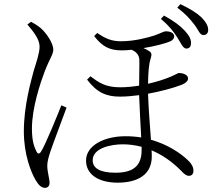

<svg xmlns="http://www.w3.org/2000/svg" viewBox="-20 -848 1040 926"><path d="M756 -757C796 -723 817 -696 834 -669C853 -640 862 -615 877 -614C890 -613 900 -620 901 -636C903 -657 894 -675 871 -700C849 -724 818 -747 771 -773ZM112 -730C139 -698 171 -660 171 -623C171 -592 153 -540 143 -508C130 -458 95 -340 95 -214C95 -104 129 -18 152 21C166 44 179 58 197 58C211 58 219 48 219 34C219 13 208 -19 208 -49C208 -66 213 -87 223 -117C236 -156 281 -274 301 -329L276 -340C255 -288 199 -149 178 -117C170 -104 162 -105 156 -117C144 -141 134 -170 134 -228C134 -328 175 -449 195 -502C220 -567 237 -585 237 -609C237 -639 205 -687 177 -712C161 -725 145 -735 130 -743ZM663 -124C663 -52 627 -15 537 -15C465 -15 427 -35 427 -75C427 -133 512 -152 573 -152C602 -152 632 -148 663 -140ZM434 -674C474 -623 508 -605 568 -605C582 -605 598 -606 615 -608C633 -600 651 -586 652 -560C653 -536 651 -483 651 -435C626 -431 594 -427 560 -427C487 -427 457 -450 416 -480L400 -464C446 -403 492 -382 557 -382C590 -382 619 -385 651 -389C653 -328 658 -245 661 -185C637 -189 612 -191 586 -191C480 -191 395 -145 395 -74C395 -4 459 33 547 33C645 33 712 -6 712 -93C712 -101 712 -111 711 -123C761 -102 810 -69 855 -23C867 -10 878 0 891 0C906 0 913 -10 913 -25C913 -45 900 -64 879 -82C850 -108 791 -151 708 -174C703 -242 696 -332 694 -396C750 -406 815 -423 856 -439C878 -448 887 -459 887 -470C887 -488 860 -496 844 -496C838 -496 831 -490 803 -478C777 -467 739 -454 694 -444C695 -495 697 -537 707 -567C713 -585 711 -594 700 -601C691 -607 682 -612 672 -616C727 -625 780 -639 802 -649C813 -654 820 -663 820 -672C820 -689 802 -697 780 -697C769 -697 759 -689 725 -677C700 -669 633 -649 564 -649C519 -649 490 -661 449 -689ZM835 -811C876 -780 894 -759 916 -731C936 -706 943 -680 959 -679C973 -678 983 -686 984 -701C985 -721 975 -740 951 -765C927 -787 898 -805 850 -828Z"/></svg>

Font: Noto Serif CJK JP Light
Style: Regular
Weight: 300
Designer: Ryoko NISHIZUKA 西塚涼子 (kana & ideographs); Frank Grießhammer (Latin, Greek & Cyrillic); Wenlong ZHANG 张文龙 (bopomofo); San
Foundry: Adobe Systems Incorporated
Version: Version 1.001;PS 1.001;hotconv 16.6.54;makeotf.lib2.5.65590